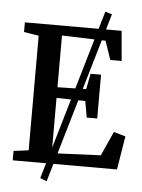

<svg xmlns="http://www.w3.org/2000/svg" viewBox="-61 -886 762 1030"><g transform="rotate(5 320.0 -371.0)"><path d="M194 82 464 -838 500.5 -826.5 229.5 96ZM119 -61V-678L39 -691V-743H560L574 -582H513L478.5 -682.5L243.5 -690V-411.5L398 -415L414 -499H470.5V-263H414L398.5 -351L243.5 -354V-56.5L507 -68L566 -199L629.5 -180.5L600 0H38.5V-50.5Z"/></g></svg>

Font: Merriweather 28pt SemiBold
Style: Regular
Weight: 600
Version: Version 2.100